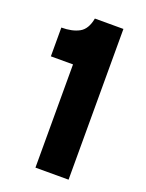

<svg xmlns="http://www.w3.org/2000/svg" viewBox="-128 -725 602 790"><g transform="rotate(20 173.0 -330.0)"><path d="M128 0V-452H31V-578Q78 -578 108.5 -594.5Q139 -611 148 -660H273V0Z"/></g></svg>

Font: Bricolage Grotesque
Style: Bold
Weight: 700
Designer: Mathieu Triay
Foundry: Atelier Triay
Version: Version 1.001;gftools[0.9.33.dev8+g029e19f]